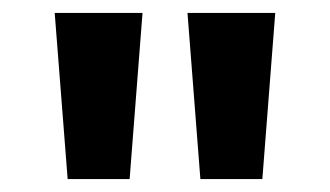

<svg xmlns="http://www.w3.org/2000/svg" viewBox="-20 -734 512 298"><path d="M201.2 -713.9 181.2 -456.1H85L64.9 -713.9ZM407.2 -713.9 387.2 -456.1H291L271 -713.9Z"/></svg>

Font: Samim FD
Style: Bold-FD
Weight: 700
Foundry: DejaVu fonts team - Redesigned by Saber Rastikerdar
Version: Version 4.0.1